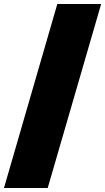

<svg xmlns="http://www.w3.org/2000/svg" viewBox="-20 -828 530 968"><path d="M0 120 269 -808H490L220.5 120Z"/></svg>

Font: Encode Sans Semi Expanded Black
Style: Regular
Weight: 900
Width: 6
Designer: Multiple Designers
Foundry: Impallari Type
Version: Version 2.000